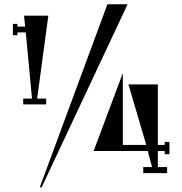

<svg xmlns="http://www.w3.org/2000/svg" viewBox="-20 -847 849 894"><path d="M166 23 480 -827H574L173 27ZM88 -361V-388H129L100 -696H61V-683H40V-736H61V-723H97L92 -774H205L153 -388H195V-361ZM647 -41V-69H688L668 -144H416L552 -507V-172H661L578 -454H715V-172H747V-186H769V-129H747V-144H715V-69H758V-41Z"/></svg>

Font: Chokokutai
Style: Regular
Weight: 400
Designer: 108号,108go
Foundry: Font Zone 108
Version: Version 1.000; ttfautohint (v1.8.3)